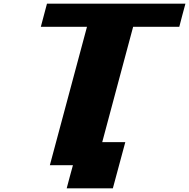

<svg xmlns="http://www.w3.org/2000/svg" viewBox="-20 -895 1024 1040"><path d="M341.3 125H591.3Q602.5 83.5 625 0Q647.5 -83.5 658.7 -125H533.7Q561.5 -229.5 617.4 -437.7Q673.3 -646 701.2 -750H951.2Q956.5 -770.5 967.5 -812.5Q978.5 -854.5 984.4 -875H234.4Q229 -854 217.8 -812.5Q206.5 -771 201.2 -750H451.2L250 0H375Q369.1 21 357.9 62.5Q346.7 104 341.3 125Z"/></svg>

Font: Faithful 32x
Style: BoldOblique
Weight: 400
Foundry: Faithful Resource Pack
Version: Version 1.0; January 27, 2023